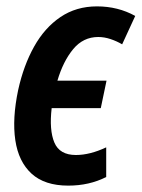

<svg xmlns="http://www.w3.org/2000/svg" viewBox="-20 -572 444 602"><path d="M194 10Q120 10 79 -27.5Q38 -65 28 -132.5Q18 -200 37 -290Q54 -367 87 -426Q120 -485 169.5 -518.5Q219 -552 284 -552Q350 -552 404 -522L363 -433Q346 -443 326.5 -449.5Q307 -456 288 -456Q241 -456 209.5 -418Q178 -380 160 -319H314L296 -233H142Q134 -164 150.5 -125Q167 -86 218 -86Q262 -86 313 -110V-17Q260 10 194 10Z"/></svg>

Font: Noto Sans Condensed SemiBold
Style: Italic
Weight: 600
Width: 3
Italic angle: -12°
Designer: Monotype Design Team
Foundry: Monotype Imaging Inc.
Version: Version 2.013; ttfautohint (v1.8.4.7-5d5b)